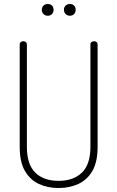

<svg xmlns="http://www.w3.org/2000/svg" viewBox="-20 -938 589 964"><path d="M274 6Q219 6 175 -14.5Q131 -35 105 -80Q79 -125 79 -200V-714Q79 -723 84.5 -727Q90 -731 97 -731Q104 -731 109.5 -727Q115 -723 115 -714V-200Q115 -113 157 -71.5Q199 -30 274 -30Q349 -30 391.5 -71.5Q434 -113 434 -200V-714Q434 -723 439.5 -727Q445 -731 452 -731Q459 -731 464.5 -727Q470 -723 470 -714V-200Q470 -125 444 -80Q418 -35 373.5 -14.5Q329 6 274 6ZM331 -859Q318 -859 309.5 -867.5Q301 -876 301 -889Q301 -902 309.5 -910Q318 -918 331 -918Q344 -918 352 -910Q360 -902 360 -889Q360 -876 352 -867.5Q344 -859 331 -859ZM220 -859Q207 -859 198.5 -867.5Q190 -876 190 -889Q190 -902 198.5 -910Q207 -918 220 -918Q233 -918 241 -910Q249 -902 249 -889Q249 -876 241 -867.5Q233 -859 220 -859Z"/></svg>

Font: Dosis ExtraLight ExtraLight
Style: Regular
Weight: 250
Version: Version 3.001; ttfautohint (v1.8.2)